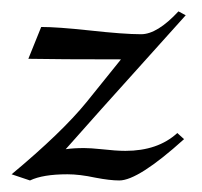

<svg xmlns="http://www.w3.org/2000/svg" viewBox="-33 -306 354 336"><path d="M-12.7 -1Q75.2 -74.2 118.2 -127L178.7 -202.1Q68.4 -202.1 16.6 -203.1L39.1 -258.8Q67.4 -258.8 122.1 -252.9Q183.6 -246.1 213.9 -246.1Q242.2 -246.1 279.3 -286.1L292 -279.3L144.5 -115.2Q99.6 -64.5 82 -44.9Q95.7 -46.9 114.3 -46.9Q125 -46.9 144.5 -44.9Q169.9 -42 186.5 -42Q243.2 -42 277.3 -73.2L289.1 -62.5Q209 9.8 175.8 9.8Q159.2 9.8 133.8 4.9Q106.4 -1 85 -1Q42 -1 19.5 9.8Z"/></svg>

Font: Kleymisska
Style: Regular
Weight: 500
Italic angle: -8°
Designer: gluk
Foundry: gluk
Version: Version 0.298